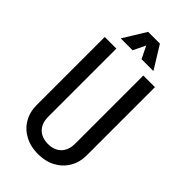

<svg xmlns="http://www.w3.org/2000/svg" viewBox="-275 -971 1063 1063"><g transform="rotate(45 256.5 -440.0)"><path d="M362 -171.2V-705H453V-171.2ZM60 -171.2V-705H151V-171.2ZM453 -172.2Q453 -116.8 428 -74.5Q403 -32.2 358.6 -8.5Q314.2 15.2 255.5 15.2V-63.5Q305.5 -63.5 333.8 -92.2Q362 -121 362 -172.2ZM60 -172.2H151Q151 -121 179.2 -92.2Q207.5 -63.5 257.5 -63.5V15.2Q199.5 15.2 154.8 -8.5Q110 -32.2 85 -74.5Q60 -116.8 60 -172.2ZM210 -895H286L221 -762H128ZM302 -895 384 -762H291L226 -895Z"/></g></svg>

Font: Akshar Light
Style: Regular
Weight: 300
Designer: Tall Chai
Foundry: Tall Chai
Version: Version 1.100